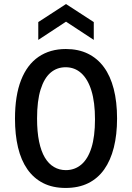

<svg xmlns="http://www.w3.org/2000/svg" viewBox="-20 -915 652 948"><path d="M304 13Q240 13 193 -11Q146 -35 115 -79.5Q84 -124 69 -187Q54 -250 54 -329Q54 -443 84 -519.5Q114 -596 170.5 -634.5Q227 -673 305 -673Q367 -673 414 -650Q461 -627 493 -583.5Q525 -540 541.5 -476Q558 -412 558 -330Q558 -250 542 -186.5Q526 -123 494.5 -78.5Q463 -34 415.5 -10.5Q368 13 304 13ZM305 -75Q349 -75 381.5 -102.5Q414 -130 431.5 -185.5Q449 -241 449 -326Q449 -410 431.5 -467Q414 -524 381.5 -553.5Q349 -583 304 -583Q261 -583 229.5 -556Q198 -529 180.5 -473Q163 -417 163 -330Q163 -264 173 -216Q183 -168 201.5 -137Q220 -106 246.5 -90.5Q273 -75 305 -75ZM169 -718V-806L306 -895L443 -806V-718L306 -808Z"/></svg>

Font: Bricolage Grotesque SemiCondensed Medium
Style: Regular
Weight: 500
Width: 4
Designer: Mathieu Triay
Foundry: Atelier Triay
Version: Version 1.001;gftools[0.9.33.dev8+g029e19f]